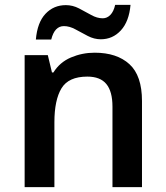

<svg xmlns="http://www.w3.org/2000/svg" viewBox="-20 -767 679 787"><path d="M368 -551Q459 -551 510.5 -504Q562 -457 562 -353V0H441V-330Q441 -392 416 -422.5Q391 -453 338 -453Q261 -453 232 -405Q203 -357 203 -266V0H81V-541H176L193 -470H199Q225 -512 271 -531.5Q317 -551 368 -551ZM127 -605Q133 -675 166.5 -710.5Q200 -746 250 -746Q278 -746 304 -732.5Q330 -719 354 -705.5Q378 -692 401 -692Q419 -692 432.5 -706Q446 -720 452 -747H515Q509 -679 475.5 -642.5Q442 -606 393 -606Q366 -606 340 -619.5Q314 -633 289.5 -646.5Q265 -660 242 -660Q223 -660 210 -646.5Q197 -633 190 -605Z"/></svg>

Font: Noto Sans Sundanese SemiBold
Style: Regular
Weight: 600
Version: Version 2.003